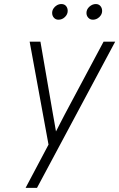

<svg xmlns="http://www.w3.org/2000/svg" viewBox="-20 -712 576 926"><path d="M103.5 194 214 -14.5 123 -511H175L235.5 -160.5Q239 -140.5 242.8 -119.5Q246.5 -98.5 250 -78Q260 -98 271 -119Q282 -140 292.5 -160.5L479.5 -511H535.5L158.5 194ZM428 -617Q414.5 -617 405.8 -626.5Q397 -636 397 -649.5Q397 -667 411.2 -679.8Q425.5 -692.5 442 -692.5Q456 -692.5 464.2 -683Q472.5 -673.5 472.5 -659.5Q472.5 -648 466.2 -638.2Q460 -628.5 449.8 -622.8Q439.5 -617 428 -617ZM262 -617Q248.5 -617 240 -626.5Q231.5 -636 231.5 -649.5Q231.5 -661 237.8 -670.8Q244 -680.5 254.2 -686.5Q264.5 -692.5 276 -692.5Q290.5 -692.5 298.5 -683Q306.5 -673.5 306.5 -659.5Q306.5 -643 293.2 -630Q280 -617 262 -617Z"/></svg>

Font: Overpass ExtraLight
Style: Italic
Weight: 250
Italic angle: -10°
Designer: Delve Withrington, Dave Bailey, Thomas Jockin
Foundry: Delve Fonts LLC
Version: Version 4.000